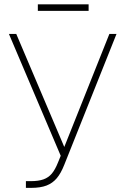

<svg xmlns="http://www.w3.org/2000/svg" viewBox="-20 -865 584 894"><path d="M100.6 -21.5H123Q159.2 -21.5 182.4 -29.8Q205.6 -38.1 221.2 -56.6Q236.8 -75.2 250 -108.4L262.7 -139.6L21.5 -707H55.7L279.3 -180.7L489.3 -707H522.5L279.3 -97.7Q263.7 -58.1 244.4 -35.2Q225.1 -12.2 196.8 -1.2Q168.5 9.8 125 9.8H100.6ZM392.6 -814.5H156.2V-844.7H392.6Z"/></svg>

Font: Pretendard Thin
Style: Regular
Weight: 100
Designer: Base glyphs from Inter by Rasmus Andersson; Hangeul glyphs from Noto Sans CJK(Source Han Sans) by Jang Soo-young and Kan
Foundry: Kil Hyung-jin
Version: Version 1.309